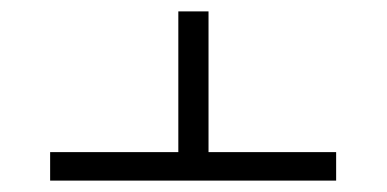

<svg xmlns="http://www.w3.org/2000/svg" viewBox="-20 -543 679 337"><path d="M346 -276V-523H293V-276H68V-226H570V-276Z"/></svg>

Font: FiraGO Light
Style: Regular
Weight: 300
Designer: bBox Type
Foundry: bBox Type GmbH
Version: Version 1.001;PS 001.001;hotconv 1.0.88;makeotf.lib2.5.64775